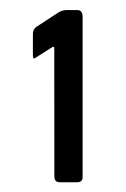

<svg xmlns="http://www.w3.org/2000/svg" viewBox="-20 -834 257 391"><path d="M102 -462.8Q90.7 -462.8 90.7 -474.7L90.5 -735.2Q90.5 -741 85.3 -737.2L52.2 -716.3Q47 -712 47 -720.8V-766Q47.2 -774 54 -779.2L99.2 -808.8Q106.7 -813.3 115.3 -813.5H137.5Q148.2 -813.5 148.2 -799.7V-473.8Q148.7 -462.7 136.5 -462.8Z"/></svg>

Font: Vivano Light
Style: Regular
Weight: 300
Designer: Joe Prince, Josias Burgherr
Version: Version 2.064;September 19, 2022;FontCreator 14.0.0.2877 64-